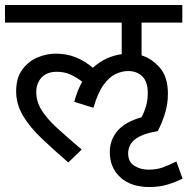

<svg xmlns="http://www.w3.org/2000/svg" viewBox="-20 -642 755 773"><path d="M422 -30Q422 -78 452.5 -114.5Q483 -151 550 -170Q561 -191 568 -215Q575 -239 575 -268Q575 -313 553 -334.5Q531 -356 496 -356Q471 -356 445.5 -344Q420 -332 397 -300.5Q374 -269 356 -208L279 -232Q291 -278 311 -313Q288 -331 263.5 -342Q239 -353 209 -353Q169 -353 147.5 -330Q126 -307 126 -271Q126 -233 147.5 -198.5Q169 -164 210 -126.5Q251 -89 309 -40L255 12Q197 -38 149 -83.5Q101 -129 73 -175.5Q45 -222 45 -275Q45 -328 69.5 -361.5Q94 -395 130.5 -410.5Q167 -426 204 -426Q248 -426 284.5 -411.5Q321 -397 354 -369Q402 -414 470 -424V-551H0V-622H714V-551H550V-419Q590 -407 623 -370Q656 -333 656 -264Q656 -223 644 -184.5Q632 -146 615 -114Q554 -104 525 -82Q496 -60 496 -24Q496 10 521 25.5Q546 41 577 41Q609 41 632.5 33Q656 25 690 8L715 77Q690 90 656.5 100.5Q623 111 582 111Q507 111 464.5 72Q422 33 422 -30Z"/></svg>

Font: Noto Sans Living
Style: Regular
Weight: 400
Designer: Monotype Design Team
Foundry: Monotype Imaging Inc.
Version: Version 2.013; ttfautohint (v1.8.4.7-5d5b)